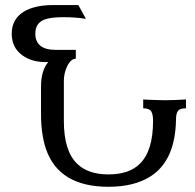

<svg xmlns="http://www.w3.org/2000/svg" viewBox="-20 -713 756 743"><path d="M399.9 9.8Q207.5 9.8 157.7 -137.2Q138.7 -192.9 138.7 -273.4V-377.4Q138.7 -439.5 166.5 -472.7H156.7Q102.1 -472.7 65.9 -499.5Q25.4 -528.8 25.4 -583Q25.4 -638.2 70.8 -667Q112.8 -693.4 186 -693.4H283.2L312.5 -640.1Q272.5 -646.5 225.6 -646.5Q173.8 -646.5 150.4 -636.7Q116.7 -622.6 116.7 -583Q116.7 -520 196.3 -520H273.4V-485.8Q254.4 -485.8 240.2 -457Q227.1 -430.2 227.1 -400.4V-245.1Q227.1 -129.4 278.3 -79.6Q320.3 -38.1 399.9 -38.1Q480 -38.1 521.5 -79.6Q572.3 -129.4 572.3 -245.1Q572.3 -271.5 564.7 -282.7Q557.1 -293.9 534.2 -293.9V-328.1Q545.4 -327.1 559.3 -326.7Q573.2 -326.2 585.9 -325.9Q598.6 -325.7 608.4 -325.4Q618.2 -325.2 621.1 -325.2Q652.8 -325.2 699.7 -328.1V-293.9Q676.3 -293.9 668.7 -283.9Q661.1 -273.9 661.1 -250.5Q658.7 -93.8 564.5 -31.7Q501 9.8 399.9 9.8Z"/></svg>

Font: Almanac
Style: Regular
Weight: 400
Designer: Eden's Almanac
Version: Version 3.501;March 28, 2021;FontCreator 13.0.0.2683 64-bit